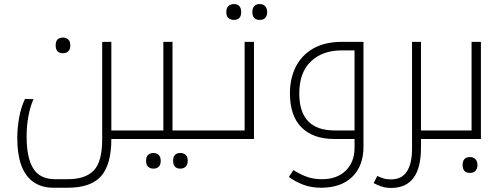

<svg xmlns="http://www.w3.org/2000/svg" viewBox="-20 -684 2472 945"><path d="M290 -422Q254 -422 254 -461Q254 -499 290 -499Q305 -499 315.5 -490Q326 -481 326 -461Q326 -441 316 -431.5Q306 -422 290 -422Z M528 0Q528 126 477.5 183Q427 240 313 240H243Q180 240 138 207Q65 149 65 -5Q65 -53 74 -104Q83 -155 103 -197L145 -196Q129 -161 120 -113Q111 -65 111 -12Q111 92 143.5 145Q176 198 252 198H313Q401 198 442 154.5Q483 111 483 1V-478H528V-42H625Q630 -42 630 -38V-5Q630 0 625 0Z M735 146Q720 146 709.5 137Q699 128 699 107Q699 87 709.5 78Q720 69 735 69Q750 69 760.5 78Q771 87 771 107Q771 128 761 137Q751 146 735 146ZM868 146Q832 146 832 107Q832 69 868 69Q884 69 894 78.5Q904 88 904 107Q904 126 894 136Q884 146 868 146Z M615 0Q610 0 610 -5V-38Q610 -42 615 -42H784V-478H829V-42H981Q986 -42 986 -38V-5Q986 0 981 0Z M1131 -586Q1117 -586 1105.5 -594Q1094 -602 1094 -624Q1094 -647 1105.5 -655.5Q1117 -664 1131 -664Q1167 -664 1167 -624Q1167 -586 1131 -586ZM1259 -586Q1222 -586 1222 -624Q1222 -664 1259 -664Q1276 -664 1285.5 -653Q1295 -642 1295 -624Q1295 -607 1286 -596.5Q1277 -586 1259 -586Z M971 0Q966 0 966 -5V-38Q966 -42 971 -42H1184V-478H1230V0Z M1560 240Q1512 240 1472.5 225Q1433 210 1402 187L1424 153Q1457 174 1490 186Q1523 198 1565 198Q1639 198 1682 155.5Q1725 113 1725 44V0H1624Q1521 0 1464 -57Q1407 -114 1407 -225Q1407 -299 1436.5 -356.5Q1466 -414 1523 -446Q1580 -478 1663 -478H1769V38Q1769 132 1714 186Q1659 240 1560 240ZM1725 -42V-436H1662Q1567 -436 1510 -381.5Q1453 -327 1453 -224Q1453 -42 1627 -42Z M2052 0V43Q2052 241 1905 241Q1880 241 1859.5 234.5Q1839 228 1819 217L1837 182Q1851 189 1867 194Q1883 199 1904 199Q1958 199 1983 159.5Q2008 120 2008 48V-478H2052V-42H2171Q2176 -42 2176 -38V-5Q2176 0 2171 0Z M2293 167Q2257 167 2257 128Q2257 89 2293 89Q2311 89 2320.5 100Q2330 111 2330 128Q2330 145 2321 156Q2312 167 2293 167Z M2161 0Q2156 0 2156 -5V-38Q2156 -42 2161 -42H2301V-478H2347V0Z"/></svg>

Font: Noto Kufi Arabic ExtraLight
Style: Regular
Weight: 200
Designer: Monotype Design Team, David Williams, Khaled Hosny
Foundry: Google LLC
Version: Version 2.109; ttfautohint (v1.8.4.7-5d5b)